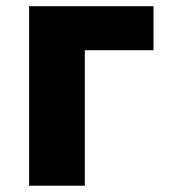

<svg xmlns="http://www.w3.org/2000/svg" viewBox="-20 -589 536 609"><path d="M72.3 0V-569.3H466.8V-429.7H249V0Z"/></svg>

Font: Gen Shin Gothic Heavy
Style: Bold
Weight: 900
Designer: [Source Han Sans]
Ryoko NISHIZUKA  (kana & ideographs); Paul D. Hunt (Latin, Greek & Cyrillic); Wenlong ZHANG  (bopomofo
Version: Version 1.002.20150607